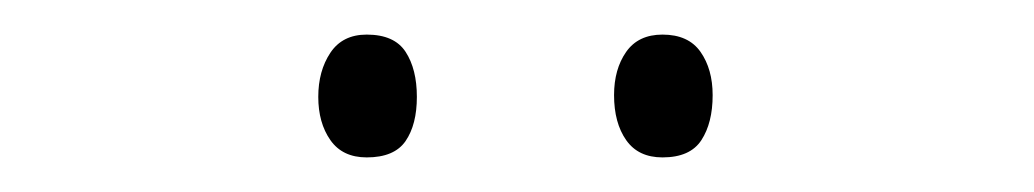

<svg xmlns="http://www.w3.org/2000/svg" viewBox="-20 -795 598 111"><path d="M164 -739Q164 -754 171 -764.5Q178 -775 192 -775Q208 -775 214.5 -765Q221 -755 221 -739Q221 -723 214.5 -713.5Q208 -704 192 -704Q178 -704 171 -714Q164 -724 164 -739ZM335 -740Q335 -755 342 -765Q349 -775 363 -775Q378 -775 385 -765Q392 -755 392 -740Q392 -724 385.5 -714Q379 -704 363 -704Q349 -704 342 -714Q335 -724 335 -740Z"/></svg>

Font: Noto Sans Malayalam UI SemiCondensed ExtraLight
Style: Regular
Weight: 200
Width: 4
Designer: Jelle Bosma - Monotype Design Team
Foundry: Monotype Imaging Inc.
Version: Version 2.104; ttfautohint (v1.8.4.7-5d5b)